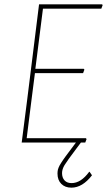

<svg xmlns="http://www.w3.org/2000/svg" viewBox="-20 -657 493 885"><path d="M309 208Q280 208 262.5 190.5Q245 173 245 143Q245 138 245.5 133.5Q246 129 247 124.5Q248 120 250.5 114.5Q253 109 255 105Q257 101 262 93.5Q267 86 270.5 80.5Q274 75 281.5 65Q289 55 294.5 47.5Q300 40 311 25.5Q322 11 330 0H80L105 -195L160 -637H451L453 -633L447 -617H178L143 -340H366L369 -336L363 -320H141L125 -195L103 -20H376L379 -16L373 0H353Q345 10 332 28Q289 85 277.5 104Q266 123 266 141Q266 162 277.5 174.5Q289 187 310 187Q353 187 391 135H393L404 151Q360 208 309 208Z"/></svg>

Font: Alegreya Sans Thin
Style: Italic
Weight: 100
Italic angle: -7°
Designer: Juan Pablo del Peral
Foundry: Huerta Tipografica
Version: Version 2.007